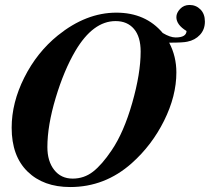

<svg xmlns="http://www.w3.org/2000/svg" viewBox="-20 -736 846 774"><path d="M806 -649Q806 -617 786 -595.5Q766 -574 735 -568Q719 -564 662 -564Q691 -509 691 -444Q691 -349 641.5 -249.5Q592 -150 511 -78Q403 18 263 18Q155 18 91 -44.5Q27 -107 27 -221Q27 -322 78 -423.5Q129 -525 213 -593Q327 -685 449 -685Q567 -685 636 -603Q666 -585 688 -585Q731 -585 732 -611Q691 -636 691 -667Q691 -684 706 -700Q721 -716 744 -716Q770 -716 788 -698Q806 -680 806 -649ZM547 -528Q547 -588 520 -619.5Q493 -651 446 -651Q355 -651 284 -531Q238 -453 204.5 -341.5Q171 -230 171 -143Q171 -86 198.5 -51Q226 -16 273 -16Q319 -16 355 -44Q391 -72 430 -130Q479 -202 513 -321Q547 -440 547 -528Z"/></svg>

Font: STIX MathJax Latin
Style: Bold Italic
Weight: 700
Italic angle: -16.33°
Designer: MicroPress Inc., with final additions and corrections provided by Coen Hoffman, Elsevier (retired)
Version: Version 1.1.1